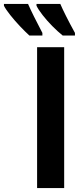

<svg xmlns="http://www.w3.org/2000/svg" viewBox="-124 -953 409 973"><path d="M64 0V-713.9H201.2V0ZM181.6 -933.1Q190.9 -911.1 210.9 -871.1Q231 -831.1 255.9 -786.1V-772.9H193.8Q168 -793.5 140.6 -821.3Q113.3 -849.1 91.8 -876.7Q70.3 -904.3 61 -923.8V-933.1ZM18.1 -933.1Q29.8 -906.2 48.3 -869.1Q66.9 -832 90.8 -786.1V-772.9H24.9Q4.4 -791.5 -22.5 -819.8Q-49.3 -848.1 -72 -876.7Q-94.7 -905.3 -104 -923.8V-933.1Z"/></svg>

Font: Open Sans Condensed
Style: Bold
Weight: 700
Width: 3
Designer: Monotype Design Team
Foundry: Monotype Imaging Inc.
Version: Version 3.003; ttfautohint (v1.8.4)